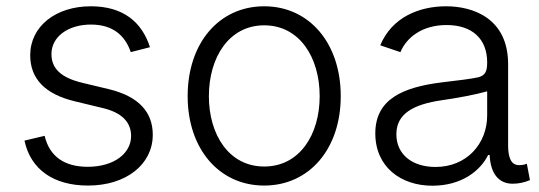

<svg xmlns="http://www.w3.org/2000/svg" viewBox="-20 -573 1698 605"><path d="M257.3 11.7C377.9 11.7 461.4 -55.2 461.4 -148.4C461.4 -220.7 416 -269.5 323.2 -292L239.7 -312C172.4 -328.1 142.1 -356.9 142.1 -402.8C142.1 -457 194.3 -495.6 266.6 -495.6C338.4 -495.6 375 -458.5 392.1 -408.7L452.6 -424.3C427.2 -502.9 369.1 -553.2 266.1 -553.2C155.8 -553.2 75.2 -490.2 75.2 -398.9C75.2 -325.2 121.6 -276.4 215.3 -253.9L304.2 -232.4C363.3 -218.3 393.1 -188.5 393.1 -144.5C393.1 -89.4 338.9 -47.4 256.3 -47.4C184.1 -47.4 136.2 -79.1 120.6 -145L57.1 -129.9C76.7 -38.1 149.9 11.7 257.3 11.7Z M812.5 11.7C954.6 11.7 1053.7 -104 1053.7 -270C1053.7 -437.5 954.1 -553.2 812.5 -553.2C670.4 -553.2 571.3 -437.5 571.3 -270C571.3 -104 670.4 11.7 812.5 11.7ZM812.5 -48.3C701.2 -48.3 638.2 -148.9 638.2 -270C638.2 -391.6 701.2 -493.2 812.5 -493.2C924.3 -493.2 987.3 -391.6 987.3 -270C987.3 -148.9 924.3 -48.3 812.5 -48.3Z M1342.3 12.2C1435.1 12.2 1493.7 -35.2 1518.1 -84.5H1522.9C1525.4 -25.9 1551.8 5.9 1595.2 5.9C1614.7 5.9 1631.8 2 1649.9 -5.4L1640.1 -57.1C1629.9 -53.2 1625 -52.7 1615.2 -52.7C1591.8 -52.7 1581.1 -74.2 1581.1 -114.3V-370.6C1581.1 -515.1 1471.2 -553.2 1385.7 -553.2C1300.8 -553.2 1214.8 -518.6 1178.2 -430.2L1241.7 -408.7C1260.7 -454.1 1309.1 -494.1 1387.2 -494.1C1468.8 -494.1 1515.1 -449.7 1515.1 -376.5C1515.1 -347.7 1509.3 -335.9 1487.8 -329.6C1460.9 -323.7 1423.8 -319.8 1372.6 -313.5C1249.5 -298.3 1162.6 -260.7 1162.6 -152.8C1162.6 -46.9 1243.2 12.2 1342.3 12.2ZM1352.1 -46.9C1281.2 -46.9 1229 -84.5 1229 -149.9C1229 -214.4 1281.7 -244.1 1373 -257.3C1418.5 -263.7 1476.6 -274.4 1515.1 -285.2V-209.5C1515.1 -120.6 1451.2 -46.9 1352.1 -46.9Z"/></svg>

Font: Raveo Light
Style: Regular
Weight: 300
Designer: Jakub Foglar, Rasmus Andersson (Inter)
Foundry: Jakubfoglar.com
Version: Version 1.100;Glyphs 3.2.3 (3260)